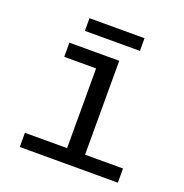

<svg xmlns="http://www.w3.org/2000/svg" viewBox="-121 -774 843 882"><g transform="rotate(20 300.0 -333.0)"><path d="M363.8 -69.3H549.3V0H69.8V-69.3H275.9V-459H120.1V-528.3H363.8ZM437.5 -603.5H168.5V-665.5H437.5Z"/></g></svg>

Font: Cousine
Style: Regular
Weight: 400
Monospace: yes
Designer: Steve Matteson
Foundry: Ascender Corporation
Version: Version 1.20